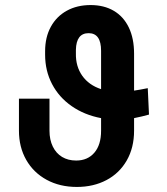

<svg xmlns="http://www.w3.org/2000/svg" viewBox="-20 -737 669 767"><path d="M515.6 -265.1V-214.8Q515.6 -147 486.3 -95.9Q457 -44.9 405.3 -17.6Q353.5 9.8 287.1 9.8Q218.8 9.8 166.3 -18.8Q113.8 -47.4 84.7 -98.4Q55.7 -149.4 55.7 -214.8V-342.8H177.7V-214.8Q177.7 -178.7 190.9 -151.6Q204.1 -124.5 228 -110.1Q252 -95.7 284.2 -95.7Q330.1 -95.7 356.9 -127Q383.8 -158.2 383.8 -214.8V-265.1Q316.9 -277.8 266.4 -313Q215.8 -348.1 188 -401.1Q160.2 -454.1 160.2 -518.6V-532.2Q160.2 -588.4 183.1 -630.1Q206.1 -671.9 247.1 -694.3Q288.1 -716.8 341.8 -716.8Q395.5 -716.8 434.6 -693.8Q473.6 -670.9 494.6 -627.2Q515.6 -583.5 515.6 -522.5V-375Q539.1 -378.4 570.3 -384.8L575.2 -279.3Q547.9 -271.5 515.6 -265.1ZM383.8 -380.9V-534.2Q383.8 -604.5 334 -604.5Q284.7 -604.5 283.2 -538.1V-523.4Q282.2 -471.7 308.6 -434.3Q335 -397 383.8 -380.9Z"/></svg>

Font: Pretendard SemiBold
Style: Regular
Weight: 600
Designer: Base glyphs from Inter by Rasmus Andersson; Hangeul glyphs from Noto Sans CJK(Source Han Sans) by Jang Soo-young and Kan
Foundry: Kil Hyung-jin
Version: Version 1.309